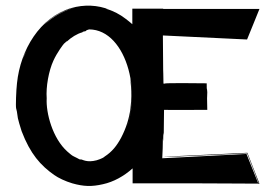

<svg xmlns="http://www.w3.org/2000/svg" viewBox="-20 -633 955 666"><path d="M543 -88C606 -90 763 -98 837 -101L878 3C861 -40 860 -42 877 2L875 1L835 -99L543 -84V-88C544 -101 545 -136 545 -154C545 -158 545 -147 546 -143C546 -170 547 -171 547 -160V-173L548 -166L549 -252C556 -251 692 -252 699 -252C698 -321 698 -272 699 -313C698 -334 697 -311 697 -344C686 -344 548 -346 552 -343H547C546 -423 546 -333 545 -510L837 -496C852 -532 866 -568 880 -602H546V-603H439V-549C432 -555 425 -561 417 -567C395 -584 372 -596 346 -603C352 -602 357 -601 361 -599C319 -616 272 -618 227 -605C118 -573 51 -460 39 -345C36 -320 34 -263 36 -257C40 -243 37 -253 42 -223C42 -222 50 -192 55 -178C85 -99 121 -59 168 -26C182 -16 207 -4 231 3C270 14 298 15 337 6C374 -2 410 -22 440 -49V3H670C745 3 815 4 880 4L838 -103C546 -89 592 -92 543 -88ZM323 -609C276 -617 227 -608 183 -583C225 -607 273 -617 323 -609ZM136 -550C165 -578 201 -598 241 -607C209 -599 179 -584 152 -563C145 -558 128 -542 136 -550ZM349 -603C349 -603 348 -603 348 -604ZM361 -599C364 -598 366 -597 368 -596ZM368 -596 375 -593C374 -594 371 -595 368 -596ZM400 -149C431 -200 442 -270 436 -332C435 -343 434 -352 432 -360C440 -288 436 -224 400 -155C385 -127 368 -106 343 -90C342 -88 332 -82 315 -77C281 -68 266 -80 261 -80C256 -79 255 -81 247 -85C227 -95 233 -91 214 -107C162 -153 139 -242 142 -292C139 -332 149 -387 165 -422C178 -451 200 -480 204 -484L203 -482C219 -498 206 -484 213 -490C227 -503 247 -516 266 -521C266 -522 267 -522 268 -523C276 -525 274 -524 277 -525C279 -526 278 -526 279 -527C279 -528 286 -530 289 -531C422 -531 483 -289 400 -149ZM73 -460C68 -450 63 -438 58 -426C62 -438 67 -449 73 -460ZM398 -145C398 -145 398 -146 399 -146C398 -146 398 -145 398 -145Z"/></svg>

Font: HIVNotRetro
Style: Regular
Weight: 400
Designer: Feorag
Foundry: Feorag
Version: Version 1.000;PS 001.000;hotconv 1.0.88;makeotf.lib2.5.64775